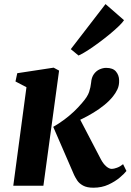

<svg xmlns="http://www.w3.org/2000/svg" viewBox="-20 -888 624 918"><path d="M43.5 0 106.5 -471 54 -498.5 62.5 -538 236.5 -564.5 262.5 -550.5 187.5 0ZM426.5 9.5Q395.5 9.5 377 -0.8Q358.5 -11 349.2 -25.2Q340 -39.5 334.5 -51L234.5 -281.5Q262.5 -297.5 287 -315.8Q311.5 -334 332.8 -354Q354 -374 372.5 -396Q399 -426 406.2 -448.8Q413.5 -471.5 415.5 -492Q417.5 -518 429 -533.8Q440.5 -549.5 456.5 -556.5Q472.5 -563.5 487.5 -563.5Q520 -563.5 534.5 -546Q549 -528.5 549.5 -505Q550.5 -480 541.5 -461Q532.5 -442 520.5 -427.5Q503.5 -406 479.2 -386.2Q455 -366.5 427.5 -349.8Q400 -333 373.2 -320Q346.5 -307 324 -297.5L348 -345.5L462.5 -126Q474 -104.5 488 -92.5Q502 -80.5 514.5 -80.5Q524 -80.5 539.2 -86Q554.5 -91.5 568.5 -103L584.5 -70.5Q575.5 -58.5 553.2 -39.5Q531 -20.5 498.8 -5.5Q466.5 9.5 426.5 9.5ZM318.5 -653 484.5 -868.5 573 -791.5Q566.5 -781 548.2 -763.2Q530 -745.5 504.2 -724.2Q478.5 -703 451 -682.8Q423.5 -662.5 398.2 -646.2Q373 -630 355.5 -622.5Z"/></svg>

Font: Merriweather 28pt ExtraBold
Style: Italic
Weight: 800
Italic angle: -7.8°
Version: Version 2.101